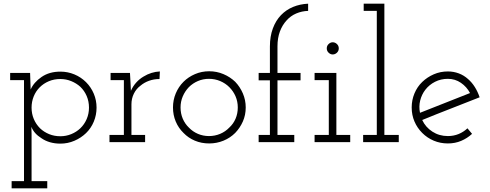

<svg xmlns="http://www.w3.org/2000/svg" viewBox="-20 -770 2656 1040"><path d="M43 250H236V211H151V-45Q151 -54 150.5 -63.5Q150 -73 150 -83Q157 -65 170.5 -49.5Q184 -34 205 -21Q225 -7 251 0.5Q277 8 307 8Q347 8 383 -7.5Q419 -23 446 -49Q473 -75 488 -111Q503 -147 503 -187Q503 -227 488 -262.5Q473 -298 446 -325Q419 -352 383 -367Q347 -382 307 -382Q247 -382 205 -353Q163 -324 146 -285Q146 -307 144.5 -329.5Q143 -352 143 -375H35V-336H110V211H43ZM307 -342Q338 -342 366 -330.5Q394 -319 415 -300Q437 -279 449.5 -250Q462 -221 462 -187Q462 -154 449.5 -125Q437 -96 415 -75Q394 -55 366 -43.5Q338 -32 307 -32Q274 -32 246 -43.5Q218 -55 197 -75Q175 -97 163 -125.5Q151 -154 151 -187Q151 -219 162.5 -247.5Q174 -276 195 -297Q216 -318 244.5 -330Q273 -342 307 -342Z M766 0V-39H692V-205Q692 -236 705 -262.5Q718 -289 741 -306Q761 -323 787.5 -332.5Q814 -342 844 -342L846 -383Q823 -382 800.5 -375Q778 -368 757 -355Q735 -342 717.5 -322.5Q700 -303 689 -278Q688 -295 688 -300Q688 -305 687 -322L684 -375H579V-336H651V-39H573V0Z M1254 -50Q1280 -77 1295.5 -112Q1311 -147 1311 -188Q1311 -228 1295.5 -264Q1280 -300 1254 -327Q1227 -353 1190.5 -368.5Q1154 -384 1113 -384Q1072 -384 1036 -368.5Q1000 -353 974 -327Q947 -300 932 -264Q917 -228 917 -188Q917 -147 932 -111.5Q947 -76 974 -50Q1000 -23 1035.5 -8Q1071 7 1113 7Q1154 7 1190.5 -8Q1227 -23 1254 -50ZM1003 -79Q982 -99 970 -127Q958 -155 958 -188Q958 -220 970 -248Q982 -276 1003 -298Q1024 -319 1052 -331Q1080 -343 1112 -343Q1144 -343 1172.5 -331Q1201 -319 1222 -298Q1244 -276 1256 -248Q1268 -220 1268 -188Q1268 -155 1256 -127Q1244 -99 1222 -79Q1201 -57 1172.5 -45Q1144 -33 1112 -33Q1080 -33 1052 -45Q1024 -57 1003 -79Z M1574 0V-39H1483V-335H1608V-375H1483V-519Q1483 -564 1496 -599Q1509 -634 1532 -659Q1554 -684 1584.5 -697Q1615 -710 1649 -711V-750Q1605 -748 1567.5 -732.5Q1530 -717 1502 -688Q1474 -659 1458 -616Q1442 -573 1442 -518V-375H1381V-335H1442V-39H1381V0Z M1877 0V-39H1802V-375H1684V-336H1761V-39H1684V0ZM1815 -508Q1815 -522 1805 -531.5Q1795 -541 1782 -541Q1770 -541 1760 -531.5Q1750 -522 1750 -508Q1750 -494 1760 -484.5Q1770 -475 1782 -475Q1795 -475 1805 -484.5Q1815 -494 1815 -508Z M2140 0V-39H2062V-750H1950V-711H2021V-39H1947V0Z M2406 -343Q2445 -343 2476.5 -321.5Q2508 -300 2526 -266Q2458 -239 2390.5 -212.5Q2323 -186 2255 -159Q2248 -193 2256 -225.5Q2264 -258 2284 -284Q2305 -311 2336.5 -327Q2368 -343 2406 -343ZM2537 -45 2512 -75Q2491 -55 2464 -44Q2437 -33 2406 -33Q2359 -33 2322 -57Q2285 -81 2267 -120Q2345 -152 2422.5 -182Q2500 -212 2578 -243Q2568 -273 2552 -298.5Q2536 -324 2515 -342Q2493 -362 2465 -372.5Q2437 -383 2406 -383Q2365 -383 2329.5 -367.5Q2294 -352 2267 -326Q2240 -300 2225 -264Q2210 -228 2210 -188Q2210 -147 2225 -112Q2240 -77 2267 -50Q2294 -23 2329.5 -8Q2365 7 2406 7Q2445 7 2478 -7Q2511 -21 2537 -45Z"/></svg>

Font: Josefin Slab Thin
Style: Regular
Weight: 400
Version: Version 2.000